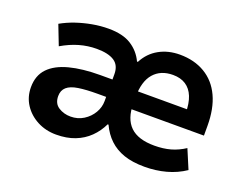

<svg xmlns="http://www.w3.org/2000/svg" viewBox="-87 -676 1081 851"><g transform="rotate(20 453.0 -250.5)"><path d="M237 10Q188 10 148 -11Q108 -32 84.5 -68Q61 -104 61 -150Q61 -205 93.5 -239Q126 -273 187 -289Q248 -305 332 -305H414V-223H348Q295 -223 259 -217.5Q223 -212 205.5 -196.5Q188 -181 188 -154Q188 -119 213 -103Q238 -87 270 -87Q304 -87 331 -104Q358 -121 373.5 -147.5Q389 -174 389 -203V-330Q389 -372 360.5 -390.5Q332 -409 278 -409Q236 -409 196 -397.5Q156 -386 115 -362L79 -455Q111 -473 146.5 -485Q182 -497 220.5 -504Q259 -511 297 -511Q364 -511 404 -485.5Q444 -460 464 -417H468Q492 -463 535 -487Q578 -511 633 -511Q701 -511 751.5 -481Q802 -451 828.5 -394Q855 -337 855 -256V-210H488V-294H762L745 -275Q745 -322 732.5 -353Q720 -384 695.5 -400Q671 -416 635 -416Q577 -416 544.5 -378.5Q512 -341 512 -267V-237Q512 -165 549 -129Q586 -93 663 -93Q705 -93 739 -102.5Q773 -112 805 -133L843 -43Q803 -16 755 -3Q707 10 654 10Q597 10 556.5 -4Q516 -18 487.5 -45Q459 -72 441 -111H437Q420 -75 392 -47.5Q364 -20 325.5 -5Q287 10 237 10Z"/></g></svg>

Font: Nunito Sans 7pt SemiCondensed
Style: Bold
Weight: 700
Width: 4
Designer: Vernon Adams
Foundry: Vernon Adams
Version: Version 3.101;gftools[0.9.27]